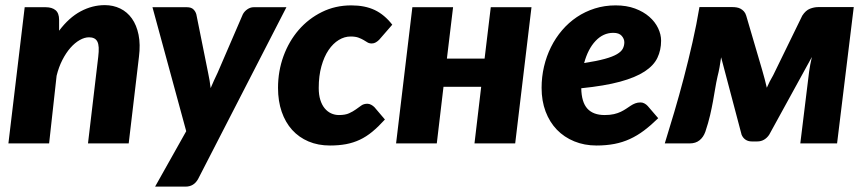

<svg xmlns="http://www.w3.org/2000/svg" viewBox="-20 -546 3294 731"><path d="M315 0 354 -329.5Q356.5 -350.5 355.8 -365Q355 -379.5 350.5 -388Q346 -396.5 338 -400.2Q330 -404 319 -404Q302 -404 283.5 -393.5Q265 -383 248.2 -364Q231.5 -345 217.5 -317.8Q203.5 -290.5 195.5 -257.5L167 0H12L74 -518.5H154Q178 -518.5 191.5 -507.2Q205 -496 205 -470.5V-429Q242.5 -479 287 -502.8Q331.5 -526.5 379 -526.5Q411 -526.5 437.8 -513.5Q464.5 -500.5 482.2 -475.5Q500 -450.5 507.5 -413.8Q515 -377 509 -329.5L470 0Z M734.5 135Q718.5 164.5 686.5 164.5H570.5L689 -46.5L560.5 -518.5H691.5Q708 -518.5 716.2 -510.5Q724.5 -502.5 727.5 -491.5L772.5 -268Q775.5 -253.5 778 -239.2Q780.5 -225 782 -210.5Q788 -225 794.8 -239.8Q801.5 -254.5 808.5 -269L904.5 -491.5Q910.5 -503 922 -510.8Q933.5 -518.5 945.5 -518.5H1070.5Z M1445.5 -91Q1420.5 -63.5 1397.5 -44.5Q1374.5 -25.5 1350 -14Q1325.5 -2.5 1297.8 2.8Q1270 8 1236.5 8Q1191 8 1154.5 -7.5Q1118 -23 1092.2 -51.5Q1066.5 -80 1052.5 -120.5Q1038.5 -161 1038.5 -211.5Q1038.5 -275 1059.2 -332Q1080 -389 1117.2 -432Q1154.5 -475 1205.5 -500.2Q1256.5 -525.5 1317.5 -525.5Q1369.5 -525.5 1406.8 -507.8Q1444 -490 1473.5 -452L1423.5 -394.5Q1418 -389 1411 -384.8Q1404 -380.5 1395.5 -380.5Q1385.5 -380.5 1378.8 -384.8Q1372 -389 1364 -393.8Q1356 -398.5 1344.5 -402.8Q1333 -407 1314.5 -407Q1291.5 -407 1269.8 -393.8Q1248 -380.5 1231 -355.5Q1214 -330.5 1203.8 -294Q1193.5 -257.5 1193.5 -211Q1193.5 -185 1199.5 -165.8Q1205.5 -146.5 1216 -133.8Q1226.5 -121 1240.5 -114.5Q1254.5 -108 1270.5 -108Q1294.5 -108 1309.2 -114.8Q1324 -121.5 1335 -129.5Q1346 -137.5 1355.5 -144.2Q1365 -151 1378.5 -151Q1386 -151 1393 -147.2Q1400 -143.5 1405.5 -138L1445.5 -91Z M2003.5 -518.5 1941.5 0H1786.5L1812 -215.5H1668.5L1643 0H1488L1550 -518.5H1705L1681.5 -323H1825L1848.5 -518.5Z M2497 -391Q2497 -355.5 2483 -326Q2469 -296.5 2434.2 -273.8Q2399.5 -251 2340.8 -235Q2282 -219 2193 -210Q2194 -157 2216.2 -132.5Q2238.5 -108 2282 -108Q2302.5 -108 2317.5 -111.5Q2332.5 -115 2343.8 -120.5Q2355 -126 2364 -132Q2373 -138 2381.2 -143.5Q2389.5 -149 2398.5 -152.5Q2407.5 -156 2419 -156Q2426.5 -156 2433.5 -152.2Q2440.5 -148.5 2446 -142.5L2486 -96Q2458.5 -69 2432.2 -49.2Q2406 -29.5 2378.2 -16.8Q2350.5 -4 2319.2 2Q2288 8 2251 8Q2205 8 2166.5 -7.8Q2128 -23.5 2100.2 -52.2Q2072.5 -81 2057.2 -121.5Q2042 -162 2042 -211.5Q2042 -253 2051.2 -292.5Q2060.5 -332 2077.8 -366.8Q2095 -401.5 2120 -430.8Q2145 -460 2176.2 -481Q2207.5 -502 2244.8 -513.8Q2282 -525.5 2324 -525.5Q2365.5 -525.5 2397.8 -513.5Q2430 -501.5 2452 -482.2Q2474 -463 2485.5 -439Q2497 -415 2497 -391ZM2315 -421Q2276.5 -421 2247.5 -390.2Q2218.5 -359.5 2204 -306Q2252.5 -313.5 2282.5 -321.8Q2312.5 -330 2329 -339.8Q2345.5 -349.5 2351.2 -360.8Q2357 -372 2357 -385Q2357 -398 2347 -409.5Q2337 -421 2315 -421Z M2881.5 -280.5Q2887 -261.5 2891.5 -244.5Q2896 -227.5 2899.5 -212Q2904.5 -223.5 2910.5 -235.5Q2916.5 -247.5 2924 -260L3034.5 -486.5Q3047.5 -506.5 3063.8 -512.8Q3080 -519 3095 -519H3230.5L3167 0H3027L3060.5 -273Q3062 -285 3064.8 -299.5Q3067.5 -314 3071 -329L2908.5 -33Q2900.5 -21 2889 -14.2Q2877.5 -7.5 2863.5 -7.5H2842Q2828.5 -7.5 2818.5 -14.2Q2808.5 -21 2803.5 -33L2725.5 -328Q2723 -309 2719.5 -289.8Q2716 -270.5 2712 -255.5Q2706.5 -231 2702.8 -208Q2699 -185 2694.5 -160.2Q2690 -135.5 2683.5 -107.2Q2677 -79 2665.5 -44.5Q2658 -23.5 2643.2 -11.8Q2628.5 0 2606 0H2511Q2528.5 -56 2547.2 -119.5Q2566 -183 2583.5 -249.8Q2601 -316.5 2616.5 -384.8Q2632 -453 2643 -519H2768.5Q2776 -519 2784.2 -517.8Q2792.5 -516.5 2799.5 -512.8Q2806.5 -509 2812.2 -502.8Q2818 -496.5 2821 -486.5L2881.5 -280.5Z"/></svg>

Font: Lato Black
Style: Italic
Weight: 900
Italic angle: -7°
Designer: Lukasz Dziedzic
Foundry: tyPoland Lukasz Dziedzic
Version: Version 2.007; 2014-02-27